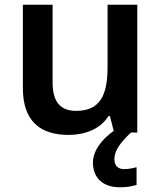

<svg xmlns="http://www.w3.org/2000/svg" viewBox="-20 -562 682 814"><path d="M465 113C465 76 490 43 535 0H562V-542H436V-277C436 -158 404 -92 303 -92C234 -92 203 -132 203 -213V-542H77V-188C77 -50 149 10 271 10C339 10 405 -14 440 -70H446L462 -7C415 26 374 75 374 127C374 191 415 232 488 232C518 232 539 228 559 222V147C547 150 527 155 506 155C481 155 465 141 465 113Z"/></svg>

Font: Noto Sans Bengali UI SemiBold
Style: Regular
Weight: 600
Designer: Jelle Bosma - Monotype Design Team
Foundry: Monotype Imaging Inc.
Version: Version 2.003